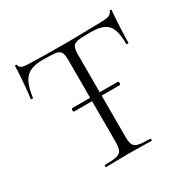

<svg xmlns="http://www.w3.org/2000/svg" viewBox="-148 -796 929 937"><g transform="rotate(-30 316.0 -327.0)"><path d="M596 -650Q593 -622 590 -564.5Q587 -507 587 -471Q587 -469 581 -469Q575 -469 575 -471Q575 -524 564 -553Q553 -582 527 -595Q501 -608 454 -608Q402 -608 381 -604.5Q360 -601 352.5 -588Q345 -575 345 -542V-332H447Q449 -332 450.5 -329Q452 -326 452 -323Q452 -319 450.5 -316Q449 -313 447 -313H345V-81Q345 -50 352 -36Q359 -22 380 -17Q401 -12 446 -12Q448 -12 448 -6Q448 0 446 0Q413 0 394 -1L317 -2L244 -1Q224 0 189 0Q187 0 187 -6Q187 -12 189 -12Q234 -12 255 -17Q276 -22 283.5 -36.5Q291 -51 291 -81V-313H189Q188 -313 186.5 -316Q185 -319 185 -323Q185 -326 186.5 -329Q188 -332 189 -332H291V-544Q291 -577 283 -589.5Q275 -602 254.5 -605Q234 -608 180 -608Q117 -608 88 -578Q59 -548 49 -471Q49 -469 43 -469Q37 -469 37 -471Q41 -498 46 -557.5Q51 -617 51 -647Q51 -652 57 -652Q63 -652 63 -647Q63 -625 116 -625Q202 -622 317 -622Q376 -622 442 -624L510 -625Q546 -625 563 -630Q580 -635 585 -650Q586 -654 591 -654Q596 -654 596 -650Z"/></g></svg>

Font: Cormorant Garamond Light
Style: Regular
Weight: 300
Designer: Christian Thalmann (Catharsis Fonts)
Version: Version 3.000